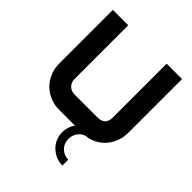

<svg xmlns="http://www.w3.org/2000/svg" viewBox="-253 -849 1237 1237"><g transform="rotate(45 365.0 -230.5)"><path d="M435 91Q435 131 462 158Q489 185 529 186V239Q497 239 469.5 227Q442 215 421 195Q400 175 388 147.5Q376 120 376 88Q376 40 404 0H260Q216 0 177.5 -16Q139 -32 110.5 -60.5Q82 -89 66 -127.5Q50 -166 50 -210V-700H190V-210Q190 -180 210 -160Q230 -140 260 -140H470Q540 -140 540 -210V-700H680V-210Q680 -174 669.5 -141.5Q659 -109 639.5 -82Q620 -55 592 -35.5Q564 -16 529 -7V-5Q487 -6 461 22Q435 50 435 91Z"/></g></svg>

Font: CAT North
Style: Regular
Weight: 400
Designer: Peter Wiegel
Foundry: Peter Wiegel
Version: Version 1.000